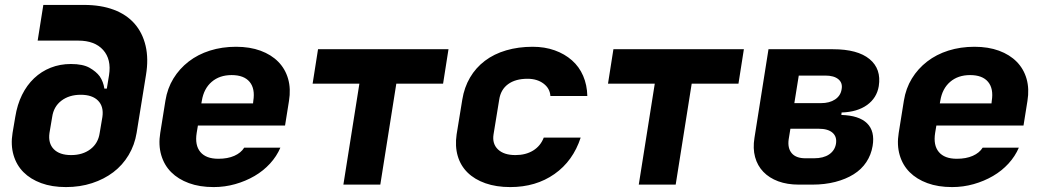

<svg xmlns="http://www.w3.org/2000/svg" viewBox="-20 -750 4240 780"><path d="M181 -210Q175 -168 198.5 -144Q222 -120 269 -120Q316 -120 347.5 -144Q379 -168 385 -210L396 -275Q402 -317 378.5 -341Q355 -365 308 -365Q261 -365 229.5 -341Q198 -317 192 -275ZM156 -730H321Q390 -730 442 -710.5Q494 -691 526.5 -654Q559 -617 571.5 -564Q584 -511 573 -445L535 -210Q527 -161 502.5 -120Q478 -79 440.5 -50.5Q403 -22 354 -6Q305 10 248 10Q191 10 147.5 -6Q104 -22 75.5 -50.5Q47 -79 35 -120Q23 -161 31 -210L42 -275Q50 -325 69.5 -364.5Q89 -404 118.5 -432Q148 -460 186 -475Q224 -490 268 -490Q317 -490 344 -474.5Q371 -459 385 -440Q400 -418 404 -390H414L423 -445Q433 -509 399 -547Q365 -585 298 -585H133Z M848 10Q791 10 747.5 -6Q704 -22 675.5 -50.5Q647 -79 635 -120Q623 -161 631 -210L652 -341Q660 -391 684.5 -431Q709 -471 746.5 -500Q784 -529 833 -544.5Q882 -560 939 -560Q995 -560 1038.5 -544Q1082 -528 1110.5 -499Q1139 -470 1150.5 -429.5Q1162 -389 1154 -340L1138 -240H784L779 -210Q771 -160 794 -132.5Q817 -105 867 -105Q905 -105 932 -117Q959 -129 972 -150H1119Q1104 -115 1077 -85.5Q1050 -56 1014 -35Q978 -14 935.5 -2Q893 10 848 10ZM798 -330H1008L1009 -340Q1017 -390 994 -417.5Q971 -445 921 -445Q872 -445 840 -417.5Q808 -390 800 -341Z M1250 -410 1272 -550H1802L1780 -410H1590L1525 0H1375L1440 -410Z M2053 10Q1996 10 1952 -5.5Q1908 -21 1879.5 -49Q1851 -77 1839.5 -116.5Q1828 -156 1835 -204L1858 -345Q1866 -395 1889.5 -435Q1913 -475 1950 -503Q1987 -531 2036.5 -545.5Q2086 -560 2144 -560Q2193 -560 2233.5 -545.5Q2274 -531 2303.5 -505Q2333 -479 2349 -442Q2365 -405 2366 -360H2216Q2214 -391 2188 -410.5Q2162 -430 2123 -430Q2074 -430 2044 -408Q2014 -386 2008 -345L1985 -204Q1979 -166 2003 -143Q2027 -120 2074 -120Q2116 -120 2146 -138.5Q2176 -157 2189 -191H2339Q2308 -96 2232.5 -43Q2157 10 2053 10Z M2450 -410 2472 -550H3002L2980 -410H2790L2725 0H2575L2640 -410Z M3207 -331H3315Q3350 -331 3372.5 -346Q3395 -361 3399 -387Q3404 -413 3386 -428Q3368 -443 3333 -443H3225ZM3184 -184Q3179 -148 3196.5 -127.5Q3214 -107 3252 -107H3287Q3325 -107 3348 -122.5Q3371 -138 3376 -165Q3381 -194 3362.5 -210.5Q3344 -227 3306 -227H3191ZM3364 -550Q3464 -550 3512.5 -510Q3561 -470 3550 -400Q3542 -352 3502.5 -323.5Q3463 -295 3399 -293L3398 -283Q3470 -281 3502.5 -249Q3535 -217 3525 -157Q3519 -121 3499.5 -91.5Q3480 -62 3448 -42Q3416 -22 3373.5 -11Q3331 0 3280 0H3225Q3178 0 3141.5 -13.5Q3105 -27 3081 -52Q3057 -77 3047.5 -112Q3038 -147 3045 -190L3102 -550Z M3848 10Q3791 10 3747.5 -6Q3704 -22 3675.5 -50.5Q3647 -79 3635 -120Q3623 -161 3631 -210L3652 -341Q3660 -391 3684.5 -431Q3709 -471 3746.5 -500Q3784 -529 3833 -544.5Q3882 -560 3939 -560Q3995 -560 4038.5 -544Q4082 -528 4110.5 -499Q4139 -470 4150.5 -429.5Q4162 -389 4154 -340L4138 -240H3784L3779 -210Q3771 -160 3794 -132.5Q3817 -105 3867 -105Q3905 -105 3932 -117Q3959 -129 3972 -150H4119Q4104 -115 4077 -85.5Q4050 -56 4014 -35Q3978 -14 3935.5 -2Q3893 10 3848 10ZM3798 -330H4008L4009 -340Q4017 -390 3994 -417.5Q3971 -445 3921 -445Q3872 -445 3840 -417.5Q3808 -390 3800 -341Z"/></svg>

Font: JetBrains Mono ExtraBold
Style: Italic
Weight: 800
Designer: Philipp Nurullin, Konstantin Bulenkov
Foundry: JetBrains
Version: Version 1.000; ttfautohint (v1.8.3)